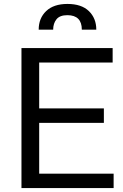

<svg xmlns="http://www.w3.org/2000/svg" viewBox="-20 -955 623 975"><path d="M557 0H89V-711H552V-637.5H179V-404.5H507.5V-331H179V-73H557ZM322.5 -935Q394 -935 431.5 -898.5Q469 -862 469 -804.5H395.5Q395.5 -877.5 322.5 -878Q283.5 -878 266.8 -857Q250 -836 250 -804.5H176.5Q176.5 -862.5 214.5 -898.8Q252.5 -935 322.5 -935Z"/></svg>

Font: Roberto Sans
Style: Regular
Weight: 400
Designer: Google (font) & Cristiano Sobral (main changes)
Version: Version 1.500; ttfautohint (v1.8.4.7-5d5b-dirty)